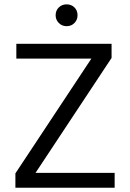

<svg xmlns="http://www.w3.org/2000/svg" viewBox="-20 -879 609 899"><path d="M502.4 -674V-607.7L146.3 -69.5H516.8V0H52.1V-67.2L407.8 -604.5H56.5V-674ZM240.5 -807.6Q240.5 -829.8 255.3 -844.2Q270.1 -858.6 291.9 -858.6Q314.2 -858.6 328.6 -844.2Q343.1 -829.8 343.1 -807.6Q343.1 -786.3 328.6 -771.4Q314.2 -756.4 291.9 -756.4Q270.1 -756.4 255.3 -771.4Q240.5 -786.3 240.5 -807.6Z"/></svg>

Font: Hind Variable Light
Style: Regular
Weight: 300
Designer: Manushi Parikh, Satya Rajpurohit
Foundry: Indian Type Foundry
Version: Version 3.000